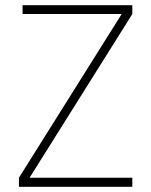

<svg xmlns="http://www.w3.org/2000/svg" viewBox="-20 -720 583 740"><path d="M53 0V-35L449 -666H67V-700H490V-666L94 -35H490V0Z"/></svg>

Font: Zen Kaku Gothic Antique Light
Style: Regular
Weight: 300
Designer: Yoshimichi Ohira
Foundry: Positype
Version: Version 1.001